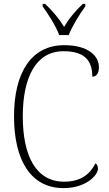

<svg xmlns="http://www.w3.org/2000/svg" viewBox="-20 -956 559 986"><path d="M284 -776H333C350 -821 390 -885 418 -923V-936H405C362 -894 336 -863 309 -818C281 -863 255 -894 212 -936H199V-923C227 -885 268 -821 284 -776ZM306 10C424 10 483 -58 483 -89C483 -102 479 -112 470 -117C444 -65 399 -23 309 -23C164 -23 97 -157 97 -358C97 -560 165 -693 306 -693C419 -693 454 -641 454 -562C475 -562 488 -580 488 -611C488 -669 433 -724 310 -724C141 -724 52 -584 52 -358C52 -134 138 10 306 10Z"/></svg>

Font: Noto Serif Myanmar SemiCondensed ExtraLight
Style: Regular
Weight: 200
Width: 4
Designer: Ben Mitchell and the Monotype Design Team
Foundry: Monotype Imaging Inc.
Version: Version 2.106